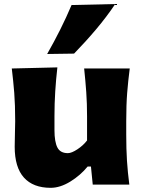

<svg xmlns="http://www.w3.org/2000/svg" viewBox="-20 -902 700 938"><path d="M227.5 15.6Q142.1 15.6 96.9 -34.4Q51.8 -84.5 51.8 -185.1Q51.8 -222.7 53 -250.7Q54.2 -278.8 54.2 -309.6Q54.2 -390.1 49.6 -448.5Q44.9 -506.8 37.6 -567.4L260.3 -572.8Q253.4 -512.7 249.8 -454.6Q246.1 -396.5 246.1 -334V-266.1Q246.1 -209.5 260.3 -181.6Q274.4 -153.8 311.5 -153.8Q329.6 -153.8 358.2 -172.6Q386.7 -191.4 405.3 -215.8V-334Q405.3 -396.5 401.4 -451.7Q397.5 -506.8 391.1 -567.4H613.8Q606 -506.8 601.3 -448.5Q596.7 -390.1 596.7 -309.6V-244.6Q596.7 -173.8 600.3 -116.9Q604 -60.1 611.8 0H433.1L424.3 -88.4H408.2Q373 -45.4 323.5 -14.9Q273.9 15.6 227.5 15.6ZM210.4 -638.2Q244.6 -698.2 274.4 -757.8Q304.2 -817.4 329.6 -877.4L543 -882.3Q501 -819.8 449.7 -759Q398.4 -698.2 341.8 -640.1Z"/></svg>

Font: Pinar DS1 ExtraBold
Style: Regular
Weight: 800
Designer: Amin Abedi
Version: Version 3.000